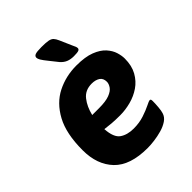

<svg xmlns="http://www.w3.org/2000/svg" viewBox="-206 -831 951 951"><g transform="rotate(-45 269.5 -355.0)"><path d="M332 -572Q309 -572 292 -579Q275 -586 261 -602L230 -641Q208 -668 201.5 -679.5Q195 -691 195 -698Q195 -709 206.5 -713.5Q218 -718 250 -718Q281 -718 297 -715Q313 -712 321 -703.5Q329 -695 336 -679L364 -615Q369 -605 371.5 -598.5Q374 -592 374 -587Q374 -579 365.5 -575.5Q357 -572 332 -572ZM308 -531Q369 -531 407.5 -516Q446 -501 466.5 -478Q487 -455 494.5 -430.5Q502 -406 502 -386Q502 -336 482.5 -301Q463 -266 431.5 -244.5Q400 -223 362 -213Q324 -203 287 -203Q254 -203 229 -205Q204 -207 183 -210Q187 -148 215.5 -128.5Q244 -109 288 -109Q328 -109 361 -120Q394 -131 416 -142Q438 -153 443 -153Q446 -153 448.5 -151Q451 -149 451 -139Q451 -121 449 -97.5Q447 -74 443 -62Q437 -41 417 -27.5Q397 -14 370.5 -6.5Q344 1 317 4.5Q290 8 269 8Q147 8 90 -51.5Q33 -111 33 -212Q33 -328 71 -398Q109 -468 171.5 -499.5Q234 -531 308 -531ZM298 -414Q252 -414 226.5 -381.5Q201 -349 190 -302H238Q285 -302 311 -312Q337 -322 347.5 -337.5Q358 -353 358 -367Q358 -392 341 -403Q324 -414 298 -414Z"/></g></svg>

Font: Asap
Style: Bold Italic
Weight: 700
Italic angle: -6°
Designer: Pablo Cosgaya
Foundry: Omnibus-Type
Version: Version 3.001; ttfautohint (v1.8.3)